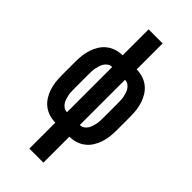

<svg xmlns="http://www.w3.org/2000/svg" viewBox="-291 -801 1082 1082"><g transform="rotate(45 250.0 -260.0)"><path d="M194 215V8Q169 8 144.5 0.5Q120 -7 100 -22.5Q80 -38 66.5 -59.5Q53 -81 45 -105Q37 -129 34 -154.5Q31 -180 31 -205V-315Q31 -340 34 -365.5Q37 -391 45 -415Q53 -439 66.5 -460.5Q80 -482 100 -497.5Q120 -513 144.5 -520.5Q169 -528 194 -528V-735H306V-528Q331 -528 355.5 -520.5Q380 -513 400 -497.5Q420 -482 433.5 -460.5Q447 -439 455 -415Q463 -391 466 -365.5Q469 -340 469 -315V-205Q469 -180 466 -154.5Q463 -129 455 -105Q447 -81 433.5 -59.5Q420 -38 400 -22.5Q380 -7 355.5 0.5Q331 8 306 8V215ZM199 -80V-440H197Q184 -440 173 -432.5Q162 -425 155 -414.5Q148 -404 144 -391.5Q140 -379 137.5 -366.5Q135 -354 134.5 -341Q134 -328 134 -315V-205Q134 -192 134.5 -179Q135 -166 137.5 -153.5Q140 -141 144 -128.5Q148 -116 155 -105.5Q162 -95 173 -87.5Q184 -80 197 -80ZM301 -80H303Q316 -80 327 -87.5Q338 -95 345 -105.5Q352 -116 356 -128.5Q360 -141 362.5 -153.5Q365 -166 365.5 -179Q366 -192 366 -205V-315Q366 -328 365.5 -341Q365 -354 362.5 -366.5Q360 -379 356 -391.5Q352 -404 345 -414.5Q338 -425 327 -432.5Q316 -440 303 -440H301Z"/></g></svg>

Font: Iosevka Algr
Style: Bold
Weight: 700
Monospace: yes
Designer: Belleve Invis
Foundry: Belleve Invis
Version: Version 26.0.2; ttfautohint (v1.8.3)